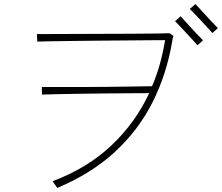

<svg xmlns="http://www.w3.org/2000/svg" viewBox="-20 -893 1089 942"><path d="M831 -717Q826 -703 825 -691Q798 -530 729 -392.5Q660 -255 544 -148Q428 -41 261 29L238 -4Q407 -67 525.5 -178.5Q644 -290 712 -436Q672 -436 615 -435.5Q558 -435 494.5 -434.5Q431 -434 370 -433Q309 -432 260.5 -431Q212 -430 186 -429L185 -466Q212 -466 264 -466Q316 -466 381 -466Q446 -466 512.5 -467Q579 -468 635.5 -468.5Q692 -469 726 -470Q749 -523 764.5 -579.5Q780 -636 790 -696Q761 -696 709 -695.5Q657 -695 593 -694.5Q529 -694 462 -693.5Q395 -693 334 -692Q273 -691 228 -690.5Q183 -690 163 -689L161 -726Q182 -726 232.5 -726Q283 -726 350.5 -726.5Q418 -727 490.5 -727Q563 -727 629.5 -727.5Q696 -728 744.5 -728.5Q793 -729 812 -730ZM1049 -755 1022 -731Q1009 -746 988 -768.5Q967 -791 946 -813.5Q925 -836 911 -849L939 -873Q953 -858 973.5 -835.5Q994 -813 1014.5 -791Q1035 -769 1049 -755ZM976 -695 949 -671Q936 -686 915 -708.5Q894 -731 873 -753.5Q852 -776 839 -789L866 -813Q880 -798 900.5 -775.5Q921 -753 941.5 -731Q962 -709 976 -695Z"/></svg>

Font: Zen Kaku Gothic Antique Light
Style: Regular
Weight: 300
Designer: Yoshimichi Ohira
Foundry: Positype
Version: Version 1.001